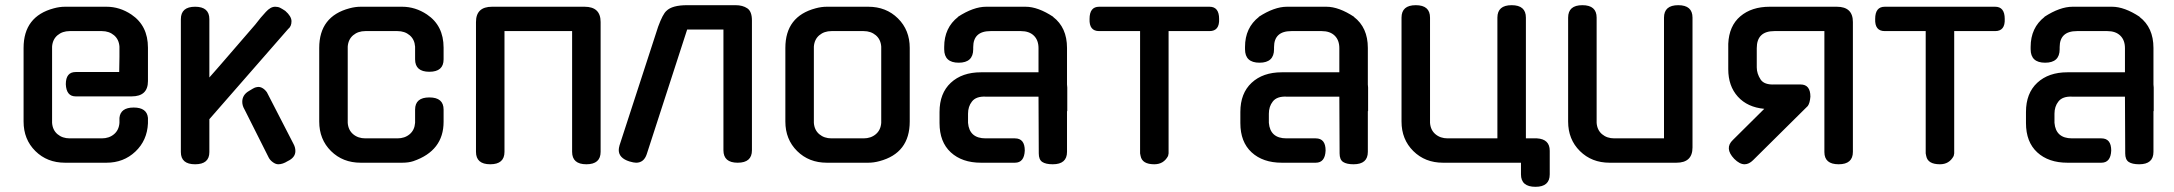

<svg xmlns="http://www.w3.org/2000/svg" viewBox="-20 -628 8390 741"><path d="M71 -443Q71 -565 188 -596Q210 -602 231 -602H391Q442 -602 487 -572Q551 -529 551 -444V-315Q551 -256 488 -256H272Q236 -256 234 -303Q234 -350 272 -350H440L441 -408V-448Q439 -476 420 -492Q401 -508 373 -508H249Q221 -508 202 -492Q183 -476 181 -448V-154Q183 -126 202 -110Q221 -94 249 -94H373Q401 -94 420 -110Q439 -126 441 -154V-173Q445 -213 496 -213Q547 -213 551 -173V-152Q548 -86 502.5 -43Q457 0 391 0H231Q162 0 116.5 -45Q71 -90 71 -159Z M678 -554Q678 -602 733 -602Q788 -602 788 -554V-329Q798 -340 817.5 -362.5Q837 -385 844 -393L965 -533Q987 -562 1006 -582Q1024 -602 1042 -602Q1053 -602 1061 -598Q1069 -594 1081 -586Q1105 -565 1105 -546Q1105 -526 1092 -516L788 -168V-41Q788 6 733 6Q678 6 678 -41ZM924 -205Q915 -220 915 -235Q915 -262 941 -277L956 -286Q964 -291 972 -292Q983 -294 993 -288Q1002 -283 1010 -272L1113 -72Q1120 -59 1120 -45Q1120 -20 1090 -6Q1071 6 1054 6Q1044 6 1033 -2Q1022 -10 1017 -20Z M1212 -443Q1212 -565 1329 -596Q1351 -602 1372 -602H1532Q1583 -602 1628 -572Q1692 -529 1692 -444V-399Q1692 -351 1637 -351Q1582 -351 1582 -399V-448Q1580 -476 1561 -492Q1542 -508 1514 -508H1390Q1362 -508 1343 -492Q1324 -476 1322 -448V-154Q1324 -126 1343 -110Q1362 -94 1390 -94H1514Q1542 -94 1561 -110Q1580 -126 1582 -154V-205Q1582 -252 1637 -252Q1692 -252 1692 -205V-158Q1692 -46 1575 -6Q1557 0 1532 0H1372Q1303 0 1257.5 -45Q1212 -90 1212 -159Z M1817 -543Q1817 -602 1879 -602H2236Q2298 -602 2298 -543V-42Q2298 6 2243 6Q2188 6 2188 -42V-508H1927V-42Q1927 6 1872 6Q1817 6 1817 -42Z M2882 -549V-48Q2882 0 2827 0Q2772 0 2772 -48V-514H2632L2476 -33Q2465 0 2435 0Q2426 0 2409 -5Q2368 -18 2368 -49Q2368 -56 2371 -67L2520 -525Q2538 -574 2552 -586Q2574 -608 2632 -608H2819Q2846 -608 2864 -596Q2882 -584 2882 -549Z M3011 -443Q3011 -565 3128 -596Q3150 -602 3171 -602H3331Q3400 -602 3445.5 -557Q3491 -512 3491 -443V-159Q3491 -37 3374 -6Q3352 0 3331 0H3171Q3102 0 3056.5 -45Q3011 -90 3011 -159ZM3121 -448V-154Q3123 -126 3142 -110Q3161 -94 3189 -94H3313Q3341 -94 3360 -110Q3379 -126 3381 -154V-448Q3379 -476 3360 -492Q3341 -508 3313 -508H3189Q3161 -508 3142 -492Q3123 -476 3121 -448Z M3606 -153V-196Q3606 -268 3649.5 -308.5Q3693 -349 3766 -349H3988V-442Q3988 -473 3970 -490.5Q3952 -508 3920 -508H3803Q3736 -508 3736 -446V-438Q3736 -386 3680 -386Q3624 -386 3624 -438V-447Q3624 -521 3678 -563H3677Q3737 -602 3786 -602H3938Q3986 -602 4045 -563H4044Q4098 -522 4098 -443V-302L4099 -290V-199H4098V-42Q4098 6 4043 6Q4016 6 4002.5 -3Q3989 -12 3989 -36L3988 -255H3785Q3747 -257 3731 -236Q3716 -217 3716 -189V-154Q3721 -94 3784 -94H3897Q3935 -94 3935 -47Q3933 0 3897 0H3766Q3693 0 3649.5 -40Q3606 -80 3606 -153Z M4222 -508Q4183 -508 4185 -555Q4185 -602 4222 -602H4648Q4685 -602 4685 -555Q4687 -508 4648 -508H4490V-36L4488 -26Q4471 6 4435 6Q4388 6 4382 -26L4380 -36V-508Z M4767 -153V-196Q4767 -268 4810.5 -308.5Q4854 -349 4927 -349H5149V-442Q5149 -473 5131 -490.5Q5113 -508 5081 -508H4964Q4897 -508 4897 -446V-438Q4897 -386 4841 -386Q4785 -386 4785 -438V-447Q4785 -521 4839 -563H4838Q4898 -602 4947 -602H5099Q5147 -602 5206 -563H5205Q5259 -522 5259 -443V-302L5260 -290V-199H5259V-42Q5259 6 5204 6Q5177 6 5163.5 -3Q5150 -12 5150 -36L5149 -255H4946Q4908 -257 4892 -236Q4877 -217 4877 -189V-154Q4882 -94 4945 -94H5058Q5096 -94 5096 -47Q5094 0 5058 0H4927Q4854 0 4810.5 -40Q4767 -80 4767 -153Z M5389 -159V-560Q5389 -608 5444 -608Q5499 -608 5499 -560V-154Q5501 -126 5520 -110Q5539 -94 5567 -94H5759V-560Q5759 -608 5814 -608Q5869 -608 5869 -560V-94H5912Q5961 -91 5961 -46V45Q5961 93 5906 93Q5850 93 5850 45V0H5549Q5480 0 5434.5 -45Q5389 -90 5389 -159Z M6032 -159V-560Q6032 -608 6087 -608Q6142 -608 6142 -560V-154Q6144 -126 6163 -110Q6182 -94 6210 -94H6402V-560Q6402 -608 6457 -608Q6512 -608 6512 -560V-59Q6512 0 6450 0H6192Q6123 0 6077.5 -45Q6032 -90 6032 -159Z M6673 -15Q6634 -56 6668 -88L6789 -208Q6724 -214 6687 -255Q6650 -296 6650 -361V-459Q6653 -528 6696.5 -565Q6740 -602 6810 -602H7069Q7131 -602 7131 -543V-42Q7131 6 7076 6Q7021 6 7021 -41V-508H6828Q6760 -508 6760 -442V-368Q6760 -344 6775 -321Q6789 -300 6829 -302H6929Q6967 -302 6967 -255Q6965 -230 6957 -219L6746 -10Q6730 6 6713 6Q6694 6 6673 -15Z M7254 -508Q7215 -508 7217 -555Q7217 -602 7254 -602H7680Q7717 -602 7717 -555Q7719 -508 7680 -508H7522V-36L7520 -26Q7503 6 7467 6Q7420 6 7414 -26L7412 -36V-508Z M7799 -153V-196Q7799 -268 7842.5 -308.5Q7886 -349 7959 -349H8181V-442Q8181 -473 8163 -490.5Q8145 -508 8113 -508H7996Q7929 -508 7929 -446V-438Q7929 -386 7873 -386Q7817 -386 7817 -438V-447Q7817 -521 7871 -563H7870Q7930 -602 7979 -602H8131Q8179 -602 8238 -563H8237Q8291 -522 8291 -443V-302L8292 -290V-199H8291V-42Q8291 6 8236 6Q8209 6 8195.5 -3Q8182 -12 8182 -36L8181 -255H7978Q7940 -257 7924 -236Q7909 -217 7909 -189V-154Q7914 -94 7977 -94H8090Q8128 -94 8128 -47Q8126 0 8090 0H7959Q7886 0 7842.5 -40Q7799 -80 7799 -153Z"/></svg>

Font: Gugi Cyrillic
Style: Regular
Weight: 400
Foundry: TAE System & Typefaces Co.
Version: Version 3.10 September 15, 2020